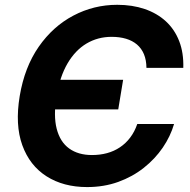

<svg xmlns="http://www.w3.org/2000/svg" viewBox="-20 -757 779 787"><path d="M337 9.8Q240.1 9.8 170.8 -34.3Q101.6 -78.4 71.4 -161.9Q41.2 -245.4 60.8 -363.3Q80.6 -481.9 138.9 -565.6Q197.2 -649.2 281 -693.2Q364.7 -737.3 460.6 -737.3Q522.6 -737.3 573.2 -720Q623.8 -702.7 659.9 -669.6Q695.9 -636.4 714.5 -588.4Q733.2 -540.4 731.3 -478.8H580.3Q579.9 -511.1 570 -534.9Q560 -558.7 541.4 -574.6Q522.7 -590.4 496.5 -598.2Q470.2 -606 437.5 -606Q381 -606 334.7 -578.6Q288.5 -551.1 256.9 -497.2Q225.3 -443.2 212 -363.7Q198.5 -282.9 212.4 -229Q226.4 -175 263.6 -148.3Q300.8 -121.5 357 -121.5Q390 -121.5 418.7 -129.3Q447.5 -137.1 471.4 -153.1Q495.4 -169 513.5 -192.9Q531.7 -216.7 542.7 -248.8H693.5Q678.7 -198.1 647.1 -151.8Q615.4 -105.5 569.3 -69Q523.1 -32.4 464.5 -11.3Q405.9 9.8 337 9.8ZM174 -308.7 194 -430H484.7L464.7 -308.7Z"/></svg>

Font: Inter
Style: Italic
Weight: 400
Italic angle: -9.3988°
Designer: Rasmus Andersson
Foundry: rsms
Version: Version 4.001;git-66647c0bb